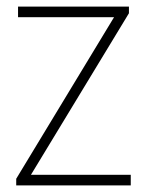

<svg xmlns="http://www.w3.org/2000/svg" viewBox="-20 -560 442 580"><path d="M29 0V-20L324.5 -508H34.5V-540H369.5V-520L73.5 -32H375V0Z"/></svg>

Font: Encode Sans SmCnd Th
Style: Regular
Weight: 100
Width: 4
Designer: Multiple Designers
Foundry: Impallari Type
Version: Version 3.002; ttfautohint (v1.8.3) -l 8 -r 50 -G 200 -x 14 